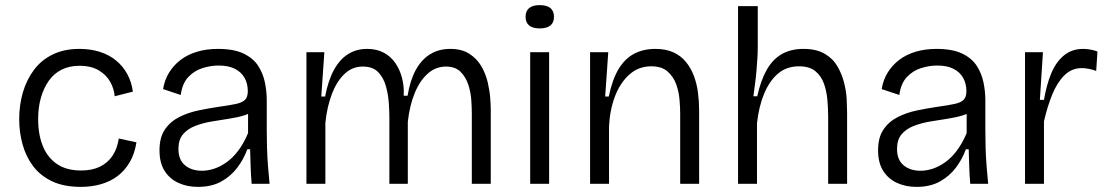

<svg xmlns="http://www.w3.org/2000/svg" viewBox="-20 -718 4327 750"><path d="M296 12Q229 12 183 -10Q137 -32 109 -69.5Q81 -107 68 -154.5Q55 -202 55 -252Q55 -308 69.5 -357.5Q84 -407 113 -445.5Q142 -484 186.5 -505.5Q231 -527 290 -527Q334 -527 370 -515.5Q406 -504 433 -482Q460 -460 477 -429Q494 -398 499 -360L428 -342Q426 -370 411 -397.5Q396 -425 366 -443Q336 -461 291 -461Q251 -461 221 -446Q191 -431 171 -403Q151 -375 140 -337Q129 -299 129 -253Q129 -192 147.5 -147Q166 -102 203 -77Q240 -52 297 -52Q340 -52 370.5 -67Q401 -82 419.5 -109.5Q438 -137 444 -177L513 -162Q506 -117 486.5 -84Q467 -51 439 -30Q411 -9 374.5 1.5Q338 12 296 12Z M753 12Q711 12 677 -3.5Q643 -19 623 -50.5Q603 -82 603 -131Q603 -181 624 -212Q645 -243 679.5 -260.5Q714 -278 754.5 -286.5Q795 -295 836 -301Q880 -307 904 -312.5Q928 -318 938 -329Q948 -340 948 -362Q948 -391 935.5 -413.5Q923 -436 898 -449Q873 -462 834 -462Q803 -462 771 -452Q739 -442 715.5 -417Q692 -392 686 -347L617 -370Q623 -406 640.5 -434.5Q658 -463 685.5 -484Q713 -505 750 -516Q787 -527 831 -527Q894 -527 932 -508.5Q970 -490 989 -460Q1008 -430 1015 -395Q1022 -360 1022 -327V-209Q1022 -178 1023 -141.5Q1024 -105 1027 -68Q1030 -31 1033 0H963Q960 -35 959 -68Q958 -101 957 -135H946Q932 -96 906.5 -62.5Q881 -29 843.5 -8.5Q806 12 753 12ZM769 -51Q792 -51 816.5 -59Q841 -67 865.5 -84.5Q890 -102 911 -130Q932 -158 949 -198V-296L977 -293Q962 -276 934.5 -267.5Q907 -259 873 -254Q839 -249 804.5 -243Q770 -237 741 -225.5Q712 -214 694.5 -193Q677 -172 677 -136Q677 -94 702.5 -72.5Q728 -51 769 -51Z M1177 0V-307V-514H1247L1235 -341H1250Q1262 -404 1284.5 -445Q1307 -486 1339.5 -506.5Q1372 -527 1414 -527Q1452 -527 1479.5 -512Q1507 -497 1524.5 -471.5Q1542 -446 1550.5 -413Q1559 -380 1557 -344H1572Q1582 -404 1604 -444.5Q1626 -485 1660 -506Q1694 -527 1739 -527Q1784 -527 1814 -507.5Q1844 -488 1861 -458Q1878 -428 1885.5 -395Q1893 -362 1895 -334Q1897 -306 1897 -291V0H1823V-275Q1823 -297 1821 -327.5Q1819 -358 1809 -388Q1799 -418 1778.5 -438Q1758 -458 1722 -458Q1682 -458 1651 -430.5Q1620 -403 1600 -354.5Q1580 -306 1573 -242V0H1501V-257Q1501 -279 1499 -312.5Q1497 -346 1488 -379.5Q1479 -413 1458 -435.5Q1437 -458 1397 -458Q1356 -458 1325.5 -429Q1295 -400 1276 -349.5Q1257 -299 1251 -238V0Z M2051 0V-514H2125V0ZM2088 -607Q2061 -607 2047 -618.5Q2033 -630 2033 -652Q2033 -675 2047 -686.5Q2061 -698 2088 -698Q2116 -698 2130 -686.5Q2144 -675 2144 -652Q2144 -630 2130 -618.5Q2116 -607 2088 -607Z M2285 0V-314V-514H2356L2344 -341H2358Q2372 -408 2396.5 -448.5Q2421 -489 2457 -508Q2493 -527 2540 -527Q2581 -527 2610.5 -513.5Q2640 -500 2659.5 -476Q2679 -452 2690.5 -421.5Q2702 -391 2706.5 -356Q2711 -321 2711 -285V0H2637V-273Q2637 -296 2634.5 -327.5Q2632 -359 2621.5 -388.5Q2611 -418 2588 -438.5Q2565 -459 2524 -459Q2474 -459 2438 -426.5Q2402 -394 2382 -341Q2362 -288 2359 -224V0Z M2863 0V-300V-694H2940V-535Q2940 -513 2938.5 -489.5Q2937 -466 2935 -441.5Q2933 -417 2929.5 -392Q2926 -367 2923 -342H2938Q2952 -405 2975.5 -446Q2999 -487 3034.5 -507Q3070 -527 3118 -527Q3169 -527 3201.5 -508Q3234 -489 3251.5 -458.5Q3269 -428 3277.5 -394Q3286 -360 3287.5 -328.5Q3289 -297 3289 -277V0H3215V-262Q3215 -293 3212 -327.5Q3209 -362 3198.5 -391.5Q3188 -421 3165 -440Q3142 -459 3101 -459Q3052 -459 3018.5 -430Q2985 -401 2964.5 -351Q2944 -301 2937 -237V0Z M3560 12Q3518 12 3484 -3.5Q3450 -19 3430 -50.5Q3410 -82 3410 -131Q3410 -181 3431 -212Q3452 -243 3486.5 -260.5Q3521 -278 3561.5 -286.5Q3602 -295 3643 -301Q3687 -307 3711 -312.5Q3735 -318 3745 -329Q3755 -340 3755 -362Q3755 -391 3742.5 -413.5Q3730 -436 3705 -449Q3680 -462 3641 -462Q3610 -462 3578 -452Q3546 -442 3522.5 -417Q3499 -392 3493 -347L3424 -370Q3430 -406 3447.5 -434.5Q3465 -463 3492.5 -484Q3520 -505 3557 -516Q3594 -527 3638 -527Q3701 -527 3739 -508.5Q3777 -490 3796 -460Q3815 -430 3822 -395Q3829 -360 3829 -327V-209Q3829 -178 3830 -141.5Q3831 -105 3834 -68Q3837 -31 3840 0H3770Q3767 -35 3766 -68Q3765 -101 3764 -135H3753Q3739 -96 3713.5 -62.5Q3688 -29 3650.5 -8.5Q3613 12 3560 12ZM3576 -51Q3599 -51 3623.5 -59Q3648 -67 3672.5 -84.5Q3697 -102 3718 -130Q3739 -158 3756 -198V-296L3784 -293Q3769 -276 3741.5 -267.5Q3714 -259 3680 -254Q3646 -249 3611.5 -243Q3577 -237 3548 -225.5Q3519 -214 3501.5 -193Q3484 -172 3484 -136Q3484 -94 3509.5 -72.5Q3535 -51 3576 -51Z M3984 0V-284V-514H4054L4042 -328H4058Q4068 -387 4086.5 -431.5Q4105 -476 4136 -501.5Q4167 -527 4211 -527Q4222 -527 4236 -525Q4250 -523 4267 -517L4262 -441Q4248 -446 4233.5 -449Q4219 -452 4206 -452Q4166 -452 4137.5 -423.5Q4109 -395 4090 -348Q4071 -301 4058 -244V0Z"/></svg>

Font: Bricolage Grotesque Light
Style: Regular
Weight: 300
Designer: Mathieu Triay
Foundry: Atelier Triay
Version: Version 1.000;gftools[0.9.30]